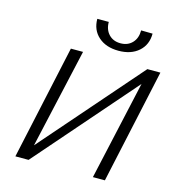

<svg xmlns="http://www.w3.org/2000/svg" viewBox="-123 -962 979 1067"><g transform="rotate(15 366.5 -428.5)"><path d="M305 -856H371Q371 -812 396.5 -785Q422 -758 464 -758Q506 -758 531.5 -785Q557 -812 557 -857L623 -856Q623 -792 579.5 -753.5Q536 -715 464 -715Q392 -715 348.5 -753.5Q305 -792 305 -856ZM721 -658 578 0H509L636 -570L139 0H63L206 -658H276L147 -86L646 -658Z"/></g></svg>

Font: EauTest
Style: Italic
Weight: 400
Italic angle: -12°
Designer: Christian Thalmann (Catharsis Fonts)
Version: Version 0.001;PS 000.001;hotconv 1.0.88;makeotf.lib2.5.64775